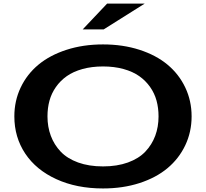

<svg xmlns="http://www.w3.org/2000/svg" viewBox="-20 -1039 1150 1072"><path d="M578.1 -1019H788.1L559.1 -875H441.9ZM60.1 -389.2Q60.1 -476.1 95.5 -550.5Q130.9 -625 194.8 -678Q258.8 -731 351.6 -761Q444.3 -791 555.2 -791Q666 -791 758.8 -761Q851.6 -731 915.3 -678Q979 -625 1014.4 -550.5Q1049.8 -476.1 1049.8 -389.2Q1049.8 -302.2 1014.4 -227.8Q979 -153.3 915.3 -100.1Q851.6 -46.9 758.8 -16.8Q666 13.2 555.2 13.2Q407.7 13.2 294.7 -38.6Q181.6 -90.3 120.8 -181.6Q60.1 -272.9 60.1 -389.2ZM245.1 -389.2Q245.1 -330.6 263.7 -280.8Q282.2 -231 318.8 -192.4Q355.5 -153.8 416 -131.8Q476.6 -109.9 555.2 -109.9Q633.8 -109.9 694.3 -131.8Q754.9 -153.8 791.5 -192.4Q828.1 -231 846.7 -280.8Q865.2 -330.6 865.2 -389.2Q865.2 -436 854 -477.1Q842.8 -518.1 818.1 -553.2Q793.5 -588.4 757.6 -613.8Q721.7 -639.2 669.9 -653.6Q618.2 -668 555.2 -668Q492.2 -668 440.4 -653.6Q388.7 -639.2 352.8 -613.8Q316.9 -588.4 292.2 -553.2Q267.6 -518.1 256.3 -477.1Q245.1 -436 245.1 -389.2Z"/></svg>

Font: Sporting Grotesque
Style: Bold
Weight: 700
Designer: Lucas LE BIHAN
Foundry: Lucas LE BIHAN
Version: Version 2.002;PS 2.2;hotconv 1.0.88;makeotf.lib2.5.647800